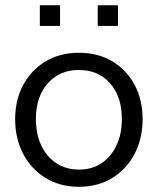

<svg xmlns="http://www.w3.org/2000/svg" viewBox="-20 -715 604 735"><path d="M495.4 -390.1C475 -428.2 446.6 -458.2 410.2 -480.1C373.7 -502 331 -513 281.9 -513C233.5 -513 191.1 -502 154.6 -480.1C118.2 -458.2 89.6 -428.1 69 -390.1C48.3 -352 38 -308.1 38 -258.4C38 -209.4 48.2 -165.4 68.5 -126.3C88.8 -87.3 117.4 -56.5 154.2 -33.9C190.9 -11.3 233.5 0 281.9 0C331 0 373.7 -11.3 410.2 -33.9C446.6 -56.5 475 -87.3 495.4 -126.3C515.7 -165.3 525.9 -209.3 525.9 -258.4C525.9 -308.1 515.7 -352 495.4 -390.1ZM426.1 -158.8C412.6 -129.8 393.6 -107 369 -90.5C344.5 -74.1 315.5 -65.8 281.9 -65.8C249 -65.8 220.1 -74.1 195.3 -90.5C170.4 -107 151.2 -129.7 137.7 -158.8C124.1 -187.8 117.4 -221.3 117.4 -259.4C117.4 -316.2 132.5 -361.8 162.9 -395.9C193.2 -430 232.9 -447.2 281.9 -447.2C331.6 -447.2 371.5 -430.1 401.5 -395.9C431.5 -361.7 446.5 -316.2 446.5 -259.4C446.5 -221.3 439.7 -187.8 426.1 -158.7ZM209.9 -615.6V-694.8H132.5V-615.6ZM431.6 -615.6V-694.8H354.1V-615.6Z"/></svg>

Font: Diatome
Style: Regular
Weight: 400
Designer: 15.100.17
Foundry: 15.100.17
Version: Version 1.008;Fontself Maker 3.5.8